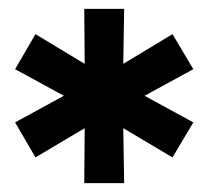

<svg xmlns="http://www.w3.org/2000/svg" viewBox="-20 -762 470 433"><path d="M258 -618 260 -742H170L171 -618L60 -685L14 -606L124 -546L14 -486L60 -407L171 -473L170 -349H260L258 -473L369 -407L416 -486L306 -546L416 -606L369 -685Z"/></svg>

Font: Montserrat-Alt1
Style: Bold
Weight: 700
Designer: Differentunic
Foundry: Differentunic
Version: Version 7.222